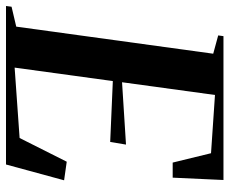

<svg xmlns="http://www.w3.org/2000/svg" viewBox="-102 -700 783 656"><g transform="rotate(90 290.0 -371.5)"><path d="M-18 0 -15.5 -19 52.5 -35 145 -708 82.5 -725 85 -743H576.5L568.5 -569.5H517L485 -700.5L286 -714L242.5 -396.5L455.5 -410L446.5 -356L238.5 -365L192.5 -29.5L433 -46.5L514 -207.5L577.5 -198.5L523.5 0Z"/></g></svg>

Font: Merriweather 144pt SemiBold
Style: Italic
Weight: 600
Italic angle: -7.8°
Version: Version 2.101